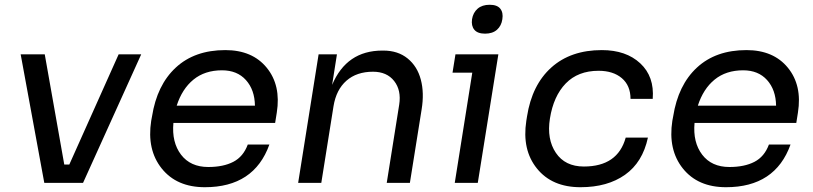

<svg xmlns="http://www.w3.org/2000/svg" viewBox="-20 -760 3377 798"><path d="M325.2 0H164.1L65.9 -534.2H166L247.1 -76.2H268.1L473.1 -534.2H566.9Z M831.5 18.1Q714.4 18.1 652.1 -59.8Q589.8 -137.7 608.4 -257.8L611.8 -275.9Q632.3 -406.7 710.7 -479.2Q789.1 -551.8 916.5 -551.8Q1028.8 -551.8 1088.6 -478.5Q1148.4 -405.3 1130.4 -292L1123.5 -249H700.7Q693.4 -168.5 732.4 -117.2Q771.5 -65.9 845.7 -65.9Q908.2 -65.9 949.7 -87.4Q991.2 -108.9 1009.8 -159.2H1099.6Q1036.1 18.1 831.5 18.1ZM902.8 -467.8Q831.5 -467.8 784.2 -429.2Q736.8 -390.6 714.4 -320.8H1039.6Q1038.6 -386.7 1002.2 -427.2Q965.8 -467.8 902.8 -467.8Z M1315.4 0H1219.2L1304.2 -534.2H1380.4L1360.4 -407.2Q1420.4 -549.8 1569.3 -549.8H1573.2Q1633.8 -549.8 1674.1 -517.1Q1714.4 -484.4 1729 -429.2Q1743.7 -374 1732.4 -305.2L1683.6 0H1587.4L1639.2 -325.2Q1648.4 -384.8 1618.2 -423.3Q1587.9 -461.9 1530.3 -461.9Q1462.4 -461.9 1419.9 -424.6Q1377.4 -387.2 1366.2 -318.8Z M1941.9 -680.2Q1946.3 -707.5 1965.1 -723.9Q1983.9 -740.2 2015.1 -740.2Q2046.4 -740.2 2059.3 -723.9Q2072.3 -707.5 2067.9 -680.2Q2064 -652.8 2045.7 -636.5Q2027.3 -620.1 1996.1 -620.1Q1964.8 -620.1 1951.4 -636.5Q1938 -652.8 1941.9 -680.2ZM1965.8 0H1870.1L1942.9 -458H1860.8L1873 -534.2H2051.3L2039.1 -458Z M2392.6 18.1Q2274.4 18.1 2211.7 -59.6Q2148.9 -137.2 2167.5 -257.8L2170.4 -275.9Q2190.9 -407.2 2271.5 -479.5Q2352.1 -551.8 2481.4 -551.8Q2582 -551.8 2641.1 -496.8Q2700.2 -441.9 2692.9 -349.1H2600.6Q2600.6 -404.3 2564.5 -435.1Q2528.3 -465.8 2467.8 -465.8Q2382.3 -465.8 2331.3 -413.1Q2280.3 -360.4 2265.6 -267.1Q2252 -181.6 2290.3 -124.8Q2328.6 -67.9 2406.7 -67.9Q2547.4 -67.9 2580.6 -188H2672.9Q2650.9 -85.4 2577.9 -33.7Q2504.9 18.1 2392.6 18.1Z M2997.6 18.1Q2880.4 18.1 2818.1 -59.8Q2755.9 -137.7 2774.4 -257.8L2777.8 -275.9Q2798.3 -406.7 2876.7 -479.2Q2955.1 -551.8 3082.5 -551.8Q3194.8 -551.8 3254.6 -478.5Q3314.5 -405.3 3296.4 -292L3289.6 -249H2866.7Q2859.4 -168.5 2898.4 -117.2Q2937.5 -65.9 3011.7 -65.9Q3074.2 -65.9 3115.7 -87.4Q3157.2 -108.9 3175.8 -159.2H3265.6Q3202.1 18.1 2997.6 18.1ZM3068.8 -467.8Q2997.6 -467.8 2950.2 -429.2Q2902.8 -390.6 2880.4 -320.8H3205.6Q3204.6 -386.7 3168.2 -427.2Q3131.8 -467.8 3068.8 -467.8Z"/></svg>

Font: Sora Italic
Style: Regular
Weight: 400
Designer: Jonathan Barnbrook, Julián Moncada
Foundry: Barnbrook Fonts
Version: Version 2.000